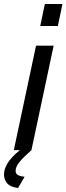

<svg xmlns="http://www.w3.org/2000/svg" viewBox="-64 -750 332 959"><path d="M160 -730H248L225 -620H137ZM116 -522H204L93 0H5ZM-44 123Q-44 54 60 -18H85L93 0Q52 36 33 59.5Q14 83 14 103Q14 118 26 124.5Q38 131 59 133L26 189Q-14 184 -29 164.5Q-44 145 -44 123Z"/></svg>

Font: Raleway Medium
Style: Italic
Weight: 500
Italic angle: -12°
Designer: Matt McInerney, Pablo Impallari, Rodrigo Fuenzalida
Foundry: Matt McInerney, Pablo Impallari, Rodrigo Fuenzalida
Version: Version 4.026